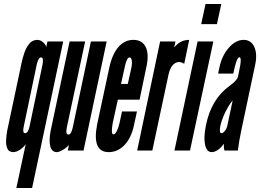

<svg xmlns="http://www.w3.org/2000/svg" viewBox="-20 -755 1305 963"><path d="M62 188H141L297 -547H218L212 -519Q209 -532.5 195.2 -543.8Q181.5 -555 168 -555Q142.5 -555 126.8 -535.5Q111 -516 102.5 -490.8Q94 -465.5 90 -448L16 -99Q12.5 -79.5 10.8 -54.5Q9 -29.5 16.5 -10.8Q24 8 48 8Q61.5 8 79.8 -3.8Q98 -15.5 109 -32ZM106 -87Q91.5 -87 99 -120L164 -430Q167 -444.5 172.5 -455.8Q178 -467 186 -467Q194.5 -467 195.2 -455.8Q196 -444.5 193 -430L128 -120Q121 -87 106 -87Z M265 8Q276 8 295.2 -3.2Q314.5 -14.5 326 -28L320 0H399L515 -547H436L345 -116Q337 -80 323 -80Q308 -80 315 -115L407 -547H329L234 -99Q224.5 -47.5 232.5 -19.8Q240.5 8 265 8Z M525 8Q571 8 605 -28.2Q639 -64.5 652 -127L667 -196H592L579 -136Q574 -113 565.5 -97Q557 -81 549 -81Q535.5 -81 545 -136L571 -255H680L714 -418Q728.5 -482.5 711 -518.8Q693.5 -555 649 -555Q605 -555 573.8 -519Q542.5 -483 528 -415L467 -130Q440.5 8 525 8ZM587 -334 604 -411Q614.5 -467 630 -467Q638.5 -467 641 -451.2Q643.5 -435.5 638 -411L621 -334Z M668 0H744L825 -380Q833.5 -421 855.8 -436.5Q878 -452 904 -435L929 -555Q884 -555 854 -517L860 -547H783Z M989 -634H1068L1090 -735H1011ZM855 0H933L1050 -547H971Z M1042 8Q1057 8 1074 -4Q1091 -16 1101.5 -33H1102.5Q1102 -25 1103 -15Q1104 -5 1106 0H1173Q1177 -30 1180.2 -48.8Q1183.5 -67.5 1189 -95L1260 -431Q1271.5 -485 1255.2 -520Q1239 -555 1202 -555Q1162.5 -555 1128 -516Q1093.5 -477 1081 -419L1074 -386H1150Q1166.5 -468 1181 -468Q1186.5 -468 1187.2 -455.5Q1188 -443 1184 -422L1174 -372Q1170 -352 1131 -324Q1039.5 -258 1013 -127Q1000.5 -66.5 1008.5 -29.2Q1016.5 8 1042 8ZM1091 -87Q1077 -87 1086 -128Q1091 -148.5 1101 -172.5Q1111 -196.5 1123.5 -217.8Q1136 -239 1147 -251L1120 -124Q1117 -110 1108 -98.5Q1099 -87 1091 -87Z"/></svg>

Font: League Gothic Condensed Italic
Style: Regular
Weight: 400
Width: 3
Designer: The League of Moveable Type
Version: Version 1.600; ttfautohint (v1.8.3)